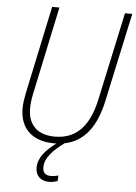

<svg xmlns="http://www.w3.org/2000/svg" viewBox="-61 -760 727 1024"><g transform="rotate(5 302.5 -248.5)"><path d="M248 10C253 10 258 10 262 10C207 51 168 93 168 148C168 191 197 217 240 217C259 217 274 213 286 209L288 179C276 182 262 185 247 185C219 185 204 171 204 143C203 89 251 46 305 5C410 -16 473 -100 503 -241L605 -714H566L465 -245C434 -100 366 -26 250 -26C161 -26 106 -73 106 -164C106 -185 109 -214 115 -242L215 -714H176L76 -242C70 -212 66 -184 66 -161C66 -50 137 10 248 10Z"/></g></svg>

Font: Noto Sans SemiCondensed ExtraLight
Style: Italic
Weight: 200
Width: 4
Italic angle: -12°
Designer: Monotype Design Team
Foundry: Monotype Imaging Inc.
Version: Version 2.013